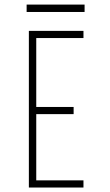

<svg xmlns="http://www.w3.org/2000/svg" viewBox="-20 -838 490 858"><path d="M353 -668H142V-360H309V-328H142V-32H353V0H109V-700H353ZM99 -817.5H358V-784.5H99Z"/></svg>

Font: League Mono Thin Condensed
Style: Regular
Weight: 100
Width: 1
Designer: Tyler Finck
Foundry: The League of Moveable Type / Tyler Finck
Version: Version 2.300;RELEASE